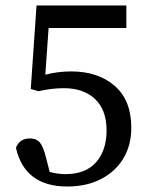

<svg xmlns="http://www.w3.org/2000/svg" viewBox="-20 -666 540 699"><path d="M458 -201Q458 -137 429 -89Q400 -41 347.5 -14Q295 13 225 13Q70 13 38 -128Q51 -162 89 -162Q112 -162 124.5 -148Q137 -134 147 -94L161 -40Q176 -36 190.5 -34Q205 -32 218 -32Q292 -32 330 -75.5Q368 -119 368 -191Q368 -266 326 -305.5Q284 -345 212 -345Q169 -345 120 -334L92 -342L113 -646H440V-564H157L145 -394Q190 -406 239 -406Q337 -406 397.5 -353.5Q458 -301 458 -201Z"/></svg>

Font: Source Serif Pro
Style: Regular
Weight: 400
Designer: Frank Grießhammer
Foundry: Adobe Systems Incorporated
Version: Version 3.001;hotconv 1.0.111;makeotfexe 2.5.65597